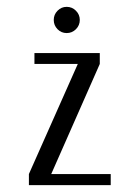

<svg xmlns="http://www.w3.org/2000/svg" viewBox="-20 -538 374 558"><path d="M64 0V-32.2L206.1 -352.1H80.1V-383.8H270V-352.1L128.9 -32.2H301.8V0ZM147.2 -453.1Q136.2 -464.4 136.2 -480Q136.2 -495.6 147.2 -506.8Q158.2 -518.1 173.8 -518.1Q189.5 -518.1 200.7 -506.8Q211.9 -495.6 211.9 -480Q211.9 -464.4 200.7 -453.1Q189.5 -441.9 173.8 -441.9Q158.2 -441.9 147.2 -453.1Z"/></svg>

Font: Gawaa
Style: Regular
Weight: 400
Designer: T. Christopher White
Version: Version 1.0